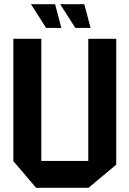

<svg xmlns="http://www.w3.org/2000/svg" viewBox="-20 -900 616 920"><path d="M403 0V-714H537V-111L404 0ZM153 0 44 -128V-129H403V0ZM44 -129V-714H178V-129ZM341 -766 269 -879V-880H384L414 -766ZM201 -766 129 -879V-880H244L274 -766Z"/></svg>

Font: Foldit SemiBold
Style: Regular
Weight: 600
Version: Version 1.003